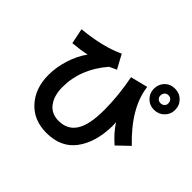

<svg xmlns="http://www.w3.org/2000/svg" viewBox="-195 -1106 1390 1390"><g transform="rotate(45 500.0 -411.0)"><path d="M84 -678.7Q287.1 -698.2 415 -759.8L472.7 -653.3L417 -627Q282.2 -470.7 282.2 -285.2Q282.2 -199.2 321.8 -145.5Q361.3 -91.8 435.5 -91.8Q525.4 -91.8 569.8 -161.1Q614.3 -230.5 614.3 -381.8Q614.3 -528.3 583 -686.5L715.8 -719.7Q738.3 -530.3 938.5 -338.9L848.6 -252.9Q780.3 -311.5 736.3 -379.9L737.3 -367.2Q738.3 -354.5 738.3 -336.9Q734.4 -170.9 658.7 -69.3Q583 32.2 434.6 32.2Q304.7 32.2 226.6 -53.7Q148.4 -139.6 148.4 -276.4Q148.4 -354.5 174.3 -436.5Q200.2 -518.6 245.1 -580.1Q186.5 -567.4 108.4 -560.5ZM827.1 -743.2Q827.1 -726.6 838.4 -715.3Q849.6 -704.1 867.2 -704.1Q883.8 -704.1 896 -714.8Q908.2 -725.6 908.2 -743.2Q908.2 -761.7 897 -773.9Q885.7 -786.1 867.2 -786.1Q849.6 -786.1 838.4 -773.9Q827.1 -761.7 827.1 -743.2ZM758.8 -744.1Q758.8 -791 789.1 -822.3Q819.3 -853.5 867.2 -853.5Q914.1 -853.5 945.3 -822.3Q976.6 -791 976.6 -744.1Q976.6 -699.2 944.8 -668Q913.1 -636.7 867.2 -636.7Q821.3 -636.7 790 -668.5Q758.8 -700.2 758.8 -744.1Z"/></g></svg>

Font: Gothic A1 ExtraBold
Style: Regular
Weight: 800
Designer: HanYang I&C Co.,Ltd.
Foundry: HanYang I&C Co.,Ltd.
Version: Version 2.50